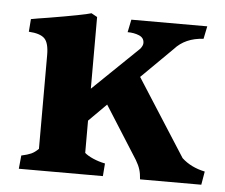

<svg xmlns="http://www.w3.org/2000/svg" viewBox="-42 -540 687 587"><g transform="rotate(5 301.5 -246.5)"><path d="M92 -66V-354Q92 -391 78.5 -404.5Q65 -418 30 -420L33 -459Q48 -462 87 -468Q194 -486 216 -493L234 -483V-263L374 -398Q382 -408 382 -416Q382 -432 366.5 -438.5Q351 -445 331 -445L339 -484H572L564 -445Q508 -442 476 -406L381 -312L532 -76Q560 -50 603 -41L596 0H408Q407 -17 403 -30Q399 -43 390 -58L288 -219L234 -165V-66Q243 -58 260 -50.5Q277 -43 297 -39L294 0H36L40 -41Q59 -45 70 -50Q81 -55 92 -66Z"/></g></svg>

Font: Caladea
Style: Bold
Weight: 700
Designer: Carolina Giovagnoli and Andres Torresi
Foundry: Carolina Giovagnoli & Andres Torresi
Version: Version 1.001